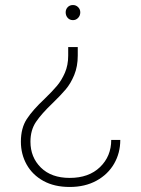

<svg xmlns="http://www.w3.org/2000/svg" viewBox="-20 -543 562 763"><path d="M241 -494Q241 -506 249 -514.5Q257 -523 270 -523Q282 -523 290.5 -514.5Q299 -506 299 -494Q299 -481 290.5 -472Q282 -463 270 -463Q257 -463 249 -472Q241 -481 241 -494ZM63 20Q63 -34 86.5 -70Q110 -106 157 -150Q188 -180 206.5 -202Q225 -224 238 -254Q251 -284 251 -322V-356H289V-322Q289 -279 275 -245Q261 -211 241 -187.5Q221 -164 188 -132Q145 -91 123 -58.5Q101 -26 101 20Q101 82 142.5 123Q184 164 257 164Q333 164 377.5 121Q422 78 422 13H458Q458 65 433.5 107.5Q409 150 363.5 175Q318 200 257 200Q196 200 152.5 176Q109 152 86 111Q63 70 63 20Z"/></svg>

Font: Overpass Thin
Style: Regular
Weight: 100
Designer: Delve Withrington, Thomas Jockin
Foundry: Delve Fonts
Version: Version 3.000;DELV;Overpass